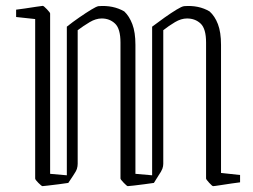

<svg xmlns="http://www.w3.org/2000/svg" viewBox="-20 -625 863 655"><path d="M391 -16V-480Q391 -527 372.5 -544.5Q354 -562 327 -562Q307 -562 286 -549.5Q265 -537 245 -522V-66Q245 -58 242.5 -49.5Q240 -41 229 -25L213 -1Q201 1 181 3.5Q161 6 144 8Q127 10 125 10Q122 10 111 -1Q100 -12 100 -16V-560L35 -567V-592Q44 -593 64.5 -596Q85 -599 104 -602Q123 -605 126 -605Q129 -605 140 -593.5Q151 -582 151 -579V-32L208 -27V-534Q228 -550 250.5 -565.5Q273 -581 291 -592Q309 -603 316 -604Q366 -608 404 -586Q421 -570 431.5 -542.5Q442 -515 442 -472V-32L499 -27V-534Q520 -550 542 -565.5Q564 -581 582 -592Q600 -603 608 -604Q658 -608 695 -586Q713 -570 723.5 -542.5Q734 -515 734 -472V-35L799 -28V-3Q790 -2 769.5 1Q749 4 730 7Q711 10 707 10Q704 10 693.5 -1.5Q683 -13 683 -16V-480Q683 -527 664.5 -544.5Q646 -562 618 -562Q598 -562 577 -549.5Q556 -537 537 -522V-66Q537 -58 534 -49.5Q531 -41 520 -25L505 -1Q492 1 472.5 3.5Q453 6 436.5 8Q420 10 416 10Q413 10 402 -1.5Q391 -13 391 -16Z"/></svg>

Font: Grenze Gotisch ExtraLight
Style: Regular
Weight: 200
Designer: Renata Polastri
Foundry: Omnibus-Type
Version: Version 1.001